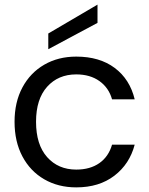

<svg xmlns="http://www.w3.org/2000/svg" viewBox="-20 -802 647 831"><path d="M43 -275Q43 -360 77 -423.5Q111 -487 171.5 -522Q232 -557 310 -557Q411 -557 476.5 -508Q542 -459 563 -372H465Q451 -422 410.5 -451Q370 -480 310 -480Q232 -480 184 -426.5Q136 -373 136 -275Q136 -176 184 -122Q232 -68 310 -68Q370 -68 410 -96Q450 -124 465 -176H563Q541 -92 475 -41.5Q409 9 310 9Q232 9 171.5 -26Q111 -61 77 -125Q43 -189 43 -275ZM402 -703 189 -589V-657L402 -782Z"/></svg>

Font: Fz Poppins
Style: Regular
Weight: 400
Designer: Ninad Kale (Devanagari), Jonny Pinhorn (Latin)
Foundry: Indian Type Foundry
Version: Vit hóa bi Vntype.Com & FontZin.Com